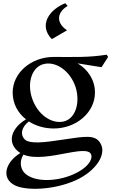

<svg xmlns="http://www.w3.org/2000/svg" viewBox="-20 -920 704 1197"><path d="M315 -119C456 -119 572 -219 572 -343C572 -421 529 -486 464 -525L613 -501L654 -565L645 -579C532 -561 448 -565 317 -565H315C174 -565 59 -466 59 -343C59 -274 91 -216 142 -176C55 -124 24 -41 86 18C93 24 100 30 107 34C12 91 -16 194 76 237C144 269 314 266 452 204C576 148 648 43 606 -27C573 -82 515 -71 362 -48C258 -32 164 -21 134 -51C106 -79 111 -125 160 -163C203 -135 257 -119 315 -119ZM374 -162C300 -147 214 -206 180 -307C146 -408 181 -508 259 -522C332 -536 417 -478 451 -378C483 -276 448 -176 374 -162ZM402 -883 387 -900C287 -860 219 -763 303 -676L398 -731C320 -784 343 -849 402 -883ZM126 44C197 73 301 53 400 34C496 16 540 15 549 46C558 78 523 130 435 168C336 211 203 218 139 164C111 141 96 91 126 44Z"/></svg>

Font: Basteleur Moonlight
Style: Regular
Weight: 300
Designer: Keussel
Foundry: Keussel Studio
Version: Version 1.300;Glyphs 3.2 (3192)